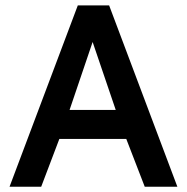

<svg xmlns="http://www.w3.org/2000/svg" viewBox="-20 -708 709 728"><path d="M16.2 0H136.2L205 -181.2H458.8L528.8 0H652.5L393.8 -687.5H275ZM243.8 -291.2 331.2 -548.8 418.8 -291.2Z"/></svg>

Font: Cambay
Style: Bold
Weight: 700
Designer: Pooja Saxena
Foundry: Pooja Saxena
Version: Version 1.096;PS 001.096;hotconv 1.0.70;makeotf.lib2.5.58329